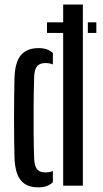

<svg xmlns="http://www.w3.org/2000/svg" viewBox="-20 -820 454 848"><path d="M187.5 -721.5H259V-800H346V0H259V-674.5H187.5ZM44 -124Q43 -162 42.5 -206.2Q42 -250.5 42 -297Q42 -343.5 42.5 -389.2Q43 -435 44 -476.5Q46.5 -547 73 -577.2Q99.5 -607.5 150 -607.5Q172 -607.5 187 -602Q202 -596.5 213.5 -586V-535.5Q199 -541.5 181.5 -541.5Q155.5 -541.5 144 -527.8Q132.5 -514 131 -483Q129 -421 128.5 -357.2Q128 -293.5 128.5 -232.5Q129 -171.5 131 -117Q132.5 -86.5 143.8 -72.5Q155 -58.5 181 -58.5Q198.5 -58.5 213.5 -64.5V-15Q201.5 -4 186.2 1.8Q171 7.5 149 7.5Q98 7.5 72.2 -23Q46.5 -53.5 44 -124ZM368 -721.5H405.5V-674.5H368Z"/></svg>

Font: Big Shoulders Stencil Display Thin SemiBold
Style: Regular
Weight: 600
Version: Version 2.001